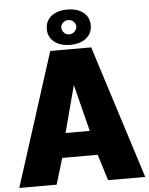

<svg xmlns="http://www.w3.org/2000/svg" viewBox="-63 -970 792 1019"><g transform="rotate(-5 333.5 -460.5)"><path d="M225 -710H443L669 0H471L428 -139H239L197 0H-2ZM397 -269 334 -519 268 -269ZM217 -827Q217 -871 249 -896Q281 -921 334 -921Q387 -921 419 -896Q451 -871 451 -827Q451 -784 419 -758.5Q387 -733 334 -733Q281 -733 249 -758.5Q217 -784 217 -827ZM334 -865Q317 -865 305.5 -853.5Q294 -842 294 -828Q294 -813 305.5 -801Q317 -789 334 -789Q351 -789 362.5 -801Q374 -813 374 -828Q374 -842 362.5 -853.5Q351 -865 334 -865Z"/></g></svg>

Font: Raleway Thin Black
Style: Regular
Weight: 900
Version: Version 4.026